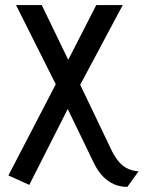

<svg xmlns="http://www.w3.org/2000/svg" viewBox="-20 -521 565 754"><path d="M420 73 295 -188 462 -501H358L248 -286L144 -501H43L199 -190L13 168L95 205L246 -93L348 118Q364 151 384.5 172Q405 193 429 203Q453 213 480 213L524 152Q500 150 481 141Q462 132 447.5 115Q433 98 420 73Z"/></svg>

Font: Advent Pro SemiBold
Style: Regular
Weight: 600
Designer: VivaRado, Andreas Kalpakidis
Foundry: VivaRado, Andreas Kalpakidis
Version: Version 3.000